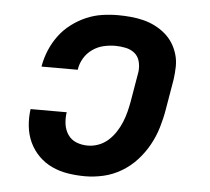

<svg xmlns="http://www.w3.org/2000/svg" viewBox="-44 -575 688 630"><g transform="rotate(5 300.0 -260.0)"><path d="M258 8Q229 8 201 3.5Q173 -1 148.5 -12.5Q124 -24 105 -43Q86 -62 74.5 -86.5Q63 -111 60 -139.5Q57 -168 61 -196H180Q177 -177 179.5 -157.5Q182 -138 192.5 -122.5Q203 -107 220.5 -100Q238 -93 258 -93Q276 -93 293.5 -99.5Q311 -106 325 -118.5Q339 -131 349.5 -147Q360 -163 367 -180Q374 -197 378.5 -214.5Q383 -232 386 -249L403 -349Q405 -367 400.5 -383.5Q396 -400 383.5 -410Q371 -420 354 -423.5Q337 -427 320 -427Q301 -427 281.5 -422.5Q262 -418 245 -406Q228 -394 217.5 -376.5Q207 -359 204 -339Q204 -339 204 -338.5Q204 -338 204 -338H85Q85 -338 85 -339Q85 -340 85 -341Q90 -368 100.5 -393Q111 -418 127.5 -440.5Q144 -463 167 -480.5Q190 -498 215.5 -509Q241 -520 267.5 -524Q294 -528 320 -528Q341 -528 362.5 -526Q384 -524 404 -519Q424 -514 442 -505Q460 -496 475.5 -483Q491 -470 501.5 -453.5Q512 -437 518 -417Q524 -397 523.5 -375.5Q523 -354 520 -333L503 -233Q498 -203 489 -173Q480 -143 464.5 -115Q449 -87 427 -63Q405 -39 377 -22.5Q349 -6 318.5 1Q288 8 258 8Z"/></g></svg>

Font: Iosevka Etoile Oblique
Style: Bold
Weight: 700
Italic angle: -9°
Designer: Belleve Invis
Foundry: Belleve Invis
Version: Version 15.5.2; ttfautohint (v1.8.4)